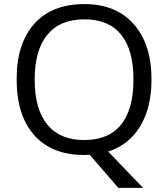

<svg xmlns="http://www.w3.org/2000/svg" viewBox="-20 -745 819 935"><path d="M717.8 -357.9Q717.8 -220.7 662.6 -129.9Q607.4 -39.1 506.8 -6.8L676.8 169.9H556.2L417 8.8L390.1 9.8Q232.4 9.8 146.7 -86.7Q61 -183.1 61 -358.9Q61 -533.2 147 -629.2Q232.9 -725.1 391.1 -725.1Q544.9 -725.1 631.3 -627.4Q717.8 -529.8 717.8 -357.9ZM148.9 -357.9Q148.9 -212.9 210.7 -137.9Q272.5 -63 390.1 -63Q508.8 -63 569.3 -137.7Q629.9 -212.4 629.9 -357.9Q629.9 -502 569.6 -576.4Q509.3 -650.9 391.1 -650.9Q272.5 -650.9 210.7 -575.9Q148.9 -501 148.9 -357.9Z"/></svg>

Font: WebKoruri
Style: Regular
Weight: 400
Foundry: lindwurm / mohemohe
Version: Version 1.00